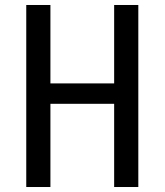

<svg xmlns="http://www.w3.org/2000/svg" viewBox="-20 -750 660 770"><path d="M85.3 0V-730H182.2V0ZM437.8 0V-730H534.7V0ZM136.8 -415.5H483.8V-333.7H136.8Z"/></svg>

Font: Monaspace Neon Var ExtraLight
Style: Regular
Weight: 200
Designer: Riley Cran and the Lettermatic Team
Version: Version 1.200 (Monaspace Neon Var)